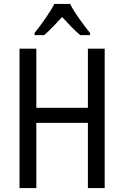

<svg xmlns="http://www.w3.org/2000/svg" viewBox="-20 -963 635 983"><path d="M339 -943H258C237 -900 193 -840 157 -794V-783H206C233 -806 266 -841 298 -876C330 -841 361 -808 391 -783H441V-794C407 -836 361 -898 339 -943ZM516 0V-714H430V-411H166V-714H80V0H166V-334H430V0Z"/></svg>

Font: Noto Sans Condensed
Style: Regular
Weight: 400
Width: 3
Designer: Monotype Design Team
Foundry: Monotype Imaging Inc.
Version: Version 2.013